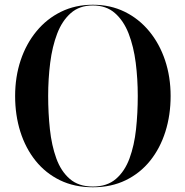

<svg xmlns="http://www.w3.org/2000/svg" viewBox="-20 -780 779 810"><path d="M371.8 10Q294.1 10 233.2 -19.6Q172.4 -49.2 130.1 -101.9Q87.9 -154.5 65.8 -224.4Q43.8 -294.4 43.8 -375Q43.8 -455.6 67.1 -525.6Q90.5 -595.5 133.9 -648.1Q177.2 -700.8 237.6 -730.4Q297.9 -760 371.8 -760Q445.6 -760 505.9 -730.4Q566.2 -700.8 609.6 -648.1Q653 -595.5 676.4 -525.6Q699.8 -455.6 699.8 -375Q699.8 -294.4 677.7 -224.4Q655.6 -154.5 613.4 -101.9Q571.1 -49.2 510.2 -19.6Q449.4 10 371.8 10ZM371.8 -757Q315.5 -757 278.8 -724.8Q242.1 -692.6 221.2 -638Q200.4 -583.4 191.8 -515.2Q183.2 -447 183.2 -375Q183.2 -303 190.5 -234.8Q197.8 -166.6 217.5 -112Q237.2 -57.4 274.5 -25.2Q311.8 7 371.8 7Q431.8 7 469.1 -25.2Q506.5 -57.4 526.5 -112Q546.5 -166.6 553.9 -234.8Q561.2 -303 561.2 -375Q561.2 -447 552.6 -515.2Q543.9 -583.4 522.8 -638Q501.6 -692.6 464.8 -724.8Q428 -757 371.8 -757Z"/></svg>

Font: Bodoni* 72 Medium
Style: Regular
Weight: 500
Version: Version 1.002; ttfautohint (v0.97) -l 8 -r 50 -G 200 -x 14 -